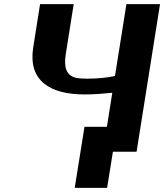

<svg xmlns="http://www.w3.org/2000/svg" viewBox="-20 -731 791 925"><path d="M140 -502C115 -343 219 -276 388 -276C434 -276 478 -280 521 -284L495 -120H387L340 174H496L524 0H638L751 -711H589L534 -365C495 -356 446 -352 400 -352C380 -352 361 -353 346 -356C301 -367 286 -404 297 -471L335 -711H173Z"/></svg>

Font: Aerodynamic
Style: BdObl
Weight: 500
Designer: Google
Version: Version 2.000980; 2014